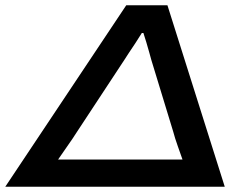

<svg xmlns="http://www.w3.org/2000/svg" viewBox="-66 -707 919 727"><path d="M-46 0 412 -687H568L785 0ZM154 -103H625Q618 -123 607 -154Q596 -185 590 -208L507 -480Q504 -491 499 -509Q494 -527 488 -547Q482 -567 477 -582H471Q460 -564 446.5 -543.5Q433 -523 421.5 -506Q410 -489 406 -482L225 -207Q220 -199 208 -181Q196 -163 181 -142Q166 -121 154 -103Z"/></svg>

Font: Archivo Expanded Medium
Style: Italic
Weight: 500
Width: 7
Italic angle: -10°
Designer: Hector Gatti
Foundry: Omnibus-Type
Version: Version 2.001